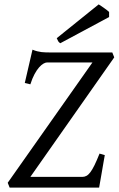

<svg xmlns="http://www.w3.org/2000/svg" viewBox="-20 -854 540 874"><path d="M118.2 -48.8H355Q364.7 -48.8 373.5 -53.5Q382.3 -58.1 391.4 -70.1Q400.4 -82 410.4 -102.5Q420.4 -123 433.1 -154.8L457 -147.9Q454.1 -131.8 450.7 -112.1Q447.3 -92.3 443.8 -72Q440.4 -51.8 437 -33Q433.6 -14.2 431.2 0H23.9L15.1 -22L400.9 -569.8H194.8Q187.5 -569.8 178 -564.5Q168.5 -559.1 158 -547.4Q147.5 -535.6 137.2 -516.6Q127 -497.6 118.2 -470.2L92.8 -476.1L127.9 -627.9Q139.6 -623 149.4 -620.6Q159.2 -618.2 168.9 -616.9Q178.7 -615.7 189 -615.5Q199.2 -615.2 211.9 -615.2H491.2L500 -592.8ZM476.6 -776.4 254.4 -657.2Q247.6 -661.6 245.1 -666Q242.7 -670.4 238.3 -680.2L429.2 -834L440.4 -826.7Q446.8 -822.3 453.9 -817.4Q460.9 -812.5 467.3 -807.6Q473.6 -802.7 476.6 -799.3Z"/></svg>

Font: Gentium Plus Afr
Style: Italic
Weight: 400
Italic angle: -8°
Designer: J. Victor Gaultney, Annie Olsen, Iska Routamaa, Becca Hirsbrunner
Foundry: SIL International
Version: Version 5.000